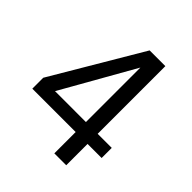

<svg xmlns="http://www.w3.org/2000/svg" viewBox="-197 -859 993 993"><g transform="rotate(45 300.0 -362.5)"><path d="M357 -156H40V-236L329 -725H444V-230H547V-156H444V0H357ZM358 -230V-628.5L132 -230Z"/></g></svg>

Font: JuliaMono
Style: Regular
Weight: 400
Monospace: yes
Designer: cormullion
Foundry: corm
Version: Version 0.055; ttfautohint (v1.8.4)